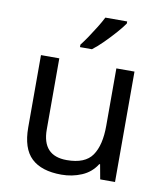

<svg xmlns="http://www.w3.org/2000/svg" viewBox="-86 -837 790 918"><g transform="rotate(10 309.0 -378.0)"><path d="M533 -536V0H461L448 -71H444Q418 -29 372 -9.5Q326 10 274 10Q177 10 128 -36.5Q79 -83 79 -185V-536H168V-191Q168 -63 287 -63Q376 -63 410.5 -113Q445 -163 445 -257V-536ZM457 -756Q445 -738 420 -709.5Q395 -681 366.5 -652.5Q338 -624 314 -606H256V-618Q271 -637 288.5 -663Q306 -689 323 -716.5Q340 -744 351 -766H457Z"/></g></svg>

Font: Noto Sans Syriac Eastern
Style: Regular
Weight: 400
Designer: Patrick Giasson and the Monotype Design Team
Foundry: Monotype Imaging Inc.
Version: Version 3.001; ttfautohint (v1.8.4.7-5d5b)